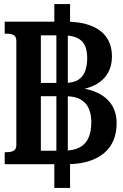

<svg xmlns="http://www.w3.org/2000/svg" viewBox="-20 -810 600 940"><path d="M296 -404Q340 -404 363.5 -419.5Q387 -435 397 -462.5Q407 -490 407 -525Q407 -563 395.5 -587.5Q384 -612 357.5 -624.5Q331 -637 289 -637H180V-404ZM300 -339H180V-72H289Q338 -72 368.5 -87.5Q399 -103 413 -134.5Q427 -166 427 -212Q427 -250 415 -278Q403 -306 375.5 -322.5Q348 -339 300 -339ZM246 -790H323V-674L312 -663V-49L323 -37V110H246V-35L256 -45V-661L246 -677ZM318 -367 372 -389V-364L320 -383Q393 -382 445 -361Q497 -340 524 -301Q551 -262 551 -207Q551 -160 535.5 -123Q520 -86 489 -60Q458 -34 412 -20Q366 -6 304 -6H3V-65H14Q34 -65 47 -72Q60 -79 60 -101V-609Q60 -631 47 -638Q34 -645 14 -645H3V-704H301Q376 -704 427 -683.5Q478 -663 503 -625Q528 -587 528 -534Q528 -482 503.5 -445Q479 -408 432.5 -388Q386 -368 318 -367Z"/></svg>

Font: Roboto Serif 28pt SemiBold
Style: Regular
Weight: 600
Designer: Greg Gazdowicz
Foundry: Commercial Type
Version: Version 1.008